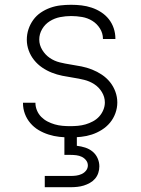

<svg xmlns="http://www.w3.org/2000/svg" viewBox="-20 -562 590 802"><path d="M273 12Q250 12 227.5 9.5Q205 7 183 0Q161 -7 141.5 -18.5Q122 -30 107 -47.5Q92 -65 84 -86.5Q76 -108 76 -131V-133H128V-132Q128 -116 134.5 -100.5Q141 -85 152.5 -73.5Q164 -62 178.5 -54.5Q193 -47 208.5 -42.5Q224 -38 240.5 -36.5Q257 -35 273 -35Q289 -35 305.5 -36.5Q322 -38 337.5 -42.5Q353 -47 368 -55Q383 -63 394 -75Q405 -87 411.5 -102.5Q418 -118 418 -134Q418 -157 405.5 -177.5Q393 -198 373.5 -210.5Q354 -223 331.5 -228.5Q309 -234 286 -237.5Q263 -241 240.5 -245.5Q218 -250 196.5 -258.5Q175 -267 156 -280Q137 -293 122.5 -311Q108 -329 100 -351Q92 -373 92 -396Q92 -419 99 -440Q106 -461 119 -479Q132 -497 150.5 -509.5Q169 -522 190 -529.5Q211 -537 233 -539.5Q255 -542 277 -542Q299 -542 320.5 -539.5Q342 -537 363 -530Q384 -523 402.5 -511Q421 -499 434.5 -482Q448 -465 455 -444Q462 -423 462 -401V-399H410V-400Q410 -423 397.5 -443Q385 -463 365.5 -475Q346 -487 323 -491Q300 -495 277 -495Q254 -495 231 -490.5Q208 -486 188 -473.5Q168 -461 156 -440.5Q144 -420 144 -397Q144 -374 156.5 -353.5Q169 -333 188 -320Q207 -307 229.5 -301.5Q252 -296 275 -292.5Q298 -289 320.5 -284.5Q343 -280 364.5 -271.5Q386 -263 405.5 -250Q425 -237 439.5 -219Q454 -201 462 -179Q470 -157 470 -134Q470 -111 462 -89Q454 -67 439.5 -49.5Q425 -32 405 -19.5Q385 -7 363.5 0Q342 7 319 9.5Q296 12 273 12ZM167 220V173H275Q287 173 298.5 171.5Q310 170 321 165Q332 160 339.5 150.5Q347 141 347 129Q347 117 339.5 107.5Q332 98 321.5 93Q311 88 299 86.5Q287 85 275 85H249V-35H301V47Q319 49 336 54.5Q353 60 366.5 71Q380 82 387.5 98.5Q395 115 395 133Q395 147 390.5 160.5Q386 174 377 184.5Q368 195 355.5 202Q343 209 330 213Q317 217 303 218.5Q289 220 275 220Z"/></svg>

Font: Lode Dark
Style: Regular
Weight: 400
Monospace: yes
Designer: Belleve Invis
Foundry: Belleve Invis
Version: Version 29.2.0; ttfautohint (v1.8.3)